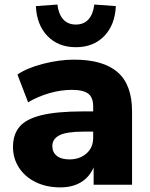

<svg xmlns="http://www.w3.org/2000/svg" viewBox="-20 -812 658 844"><path d="M37.1 -166Q37.1 -220.7 65.9 -254.9Q94.7 -289.1 162.6 -305.7Q230.5 -322.3 346.7 -322.3H389.6V-343.8Q389.6 -383.8 367.7 -400.4Q345.7 -417 295.9 -417Q248 -417 198.2 -402.8Q148.4 -388.7 103.5 -362.3L56.6 -484.4Q99.6 -513.7 170.4 -531.7Q241.2 -549.8 305.7 -549.8Q433.6 -549.8 497.1 -494.6Q560.5 -439.5 560.5 -322.3V0H391.6V-76.2Q374 -34.2 336.4 -11.2Q298.8 11.7 245.1 11.7Q183.6 11.7 136.2 -11.7Q88.9 -35.2 63 -75.7Q37.1 -116.2 37.1 -166ZM285.2 -111.3Q330.1 -111.3 359.9 -137.2Q389.6 -163.1 389.6 -207V-233.4H347.7Q272.5 -233.4 241.2 -217.3Q210 -201.2 210 -169.9Q210 -142.6 229.5 -127Q249 -111.3 285.2 -111.3ZM137.7 -785.2 232.4 -792Q237.3 -750 257.8 -727.1Q278.3 -704.1 313.5 -704.1Q348.6 -704.1 369.1 -727.1Q389.6 -750 394.5 -792L489.3 -785.2Q485.4 -702.1 438 -653.3Q390.6 -604.5 313.5 -604.5Q236.3 -604.5 189 -653.3Q141.6 -702.1 137.7 -785.2Z"/></svg>

Font: Min Sans Black
Style: Regular
Weight: 900
Designer: Jinseong-Kim, NotoSansCJK, Nunito
Foundry: Jinseong-Kim
Version: Version 1.000